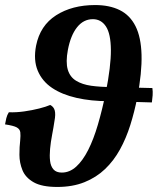

<svg xmlns="http://www.w3.org/2000/svg" viewBox="-32 -733 646 761"><path d="M195 8Q134 8 101.5 -10.5Q69 -29 57 -58.5Q45 -88 45 -119.5Q45 -151 48 -176Q50 -196 48.5 -208.5Q47 -221 34.5 -228Q22 -235 -12 -240Q-10 -252 -7 -264.5Q-4 -277 3 -288Q33 -287 64.5 -291.5Q96 -296 123.5 -303Q151 -310 167 -317Q181 -310 185 -295Q189 -280 184 -254Q180 -227 174.5 -198.5Q169 -170 166.5 -143Q164 -116 166.5 -95Q169 -74 180 -61.5Q191 -49 213 -49Q244 -49 270 -72.5Q296 -96 317.5 -138.5Q339 -181 356 -239Q373 -297 387 -365Q408 -471 407.5 -535Q407 -599 388 -628Q369 -657 336 -657Q299 -657 273.5 -625Q248 -593 237 -535Q228 -487 236.5 -457.5Q245 -428 269.5 -413Q294 -398 330 -393Q366 -388 412 -388L572 -384Q574 -370 573 -355.5Q572 -341 570 -327L397 -332Q329 -332 271.5 -345Q214 -358 174.5 -384.5Q135 -411 117.5 -453Q100 -495 111 -552Q127 -632 190.5 -672.5Q254 -713 345 -713Q402 -713 442.5 -693Q483 -673 505 -629.5Q527 -586 529 -516Q531 -446 512 -346Q501 -290 484.5 -237.5Q468 -185 443.5 -140.5Q419 -96 384.5 -63Q350 -30 303 -11Q256 8 195 8Z"/></svg>

Font: Vollkorn SemiBold
Style: Italic
Weight: 600
Italic angle: -11°
Designer: Friedrich Althausen
Foundry: Friedrich Althausen
Version: Version 5.000